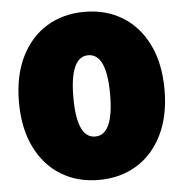

<svg xmlns="http://www.w3.org/2000/svg" viewBox="-52 -766 796 833"><g transform="rotate(-5 346.0 -350.0)"><path d="M181.5 -27.5C229.2 1.5 284 16 346 16C408 16 462.8 1.5 510.5 -27.5C558.2 -56.5 595.5 -98.5 622.5 -153.5C649.5 -208.5 663 -274 663 -350C663 -426 649.5 -491.5 622.5 -546.5C595.5 -601.5 558.2 -643.5 510.5 -672.5C462.8 -701.5 408 -716 346 -716C284 -716 229.2 -701.5 181.5 -672.5C133.8 -643.5 96.5 -601.5 69.5 -546.5C42.5 -491.5 29 -426 29 -350C29 -274 42.5 -208.5 69.5 -153.5C96.5 -98.5 133.8 -56.5 181.5 -27.5ZM426 -350C426 -232 399.3 -173 346 -173C292.7 -173 266 -232 266 -350C266 -468 292.7 -527 346 -527C399.3 -527 426 -468 426 -350Z"/></g></svg>

Font: Montserrat Custom Black
Style: Regular
Weight: 900
Designer: Julieta Ulanovsky
Foundry: Julieta Ulanovsky
Version: Version 7.200